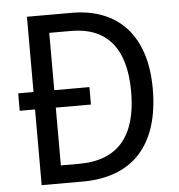

<svg xmlns="http://www.w3.org/2000/svg" viewBox="-52 -763 755 811"><g transform="rotate(-5 326.0 -357.0)"><path d="M282 -714H92V-395H27V-321H92V0H266C476 0 595 -124 595 -365C595 -593 476 -714 282 -714ZM273 -638C420 -638 503 -549 503 -361C503 -173 423 -76 258 -76H180V-321H329V-395H180V-638Z"/></g></svg>

Font: Noto Sans Lao Looped SemiCondensed
Style: Regular
Weight: 400
Width: 4
Designer: Mark Frömberg, Ben Mitchell
Foundry: The Fontpad Ltd
Version: Version 1.003